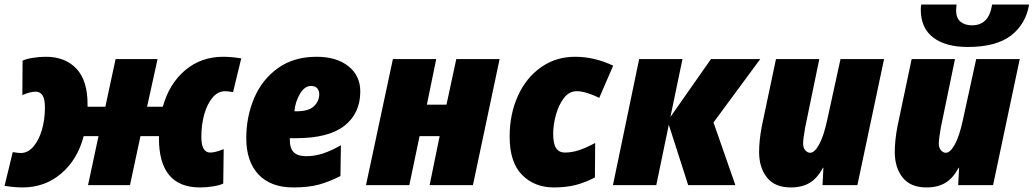

<svg xmlns="http://www.w3.org/2000/svg" viewBox="-32 -812 4533 842"><path d="M-12 3 24 -145Q48 -141 59 -141Q90 -141 114 -168.5Q138 -196 151.5 -241.5Q165 -287 165 -341Q165 -376 155 -393Q145 -410 124 -410Q101 -410 66 -395L67 -546Q84 -554 112.5 -558.5Q141 -563 169 -563Q254 -563 303 -511Q352 -459 352 -355V-344H430L475 -553H659L613 -344H682Q710 -445 780 -504Q850 -563 947 -563Q982 -563 1026 -556L990 -408Q968 -412 955 -412Q924 -412 900.5 -384.5Q877 -357 864 -311.5Q851 -266 851 -212Q851 -143 890 -143Q912 -143 949 -158L947 -7Q930 1 901.5 5.5Q873 10 845 10Q665 10 665 -206V-215H584L538 0H354L400 -215H335Q308 -112 236.5 -51Q165 10 67 10Q32 10 -12 3Z M1048 -206Q1048 -300 1082.5 -381.5Q1117 -463 1186.5 -513Q1256 -563 1356 -563Q1444 -563 1496 -521.5Q1548 -480 1548 -411Q1548 -315 1478.5 -260.5Q1409 -206 1267 -206H1239V-198Q1239 -161 1256.5 -144Q1274 -127 1310 -127Q1348 -127 1384.5 -139Q1421 -151 1463 -175L1461 -40Q1412 -15 1366.5 -2.5Q1321 10 1254 10Q1155 10 1101.5 -47Q1048 -104 1048 -206ZM1270 -324Q1321 -324 1344.5 -346Q1368 -368 1368 -399Q1368 -415 1359 -425Q1350 -435 1332 -435Q1304 -435 1283.5 -400.5Q1263 -366 1259 -324Z M1691 -553H1881L1840 -353H1926L1969 -553H2159L2042 0H1852L1896 -215H1808L1763 0H1573Z M2203 -213Q2203 -311 2239 -391Q2275 -471 2340.5 -517Q2406 -563 2490 -563Q2575 -563 2657 -524L2596 -383Q2536 -412 2497 -412Q2464 -412 2441 -382Q2418 -352 2406 -308.5Q2394 -265 2394 -226Q2394 -181 2407 -162Q2420 -143 2445 -143Q2476 -143 2507.5 -153.5Q2539 -164 2578 -185L2577 -34Q2536 -12 2493.5 -1Q2451 10 2397 10Q2312 10 2257.5 -45Q2203 -100 2203 -213Z M2771 -553H2961L2908 -299L3086 -553H3302L3097 -275L3193 0H2986L2901 -265L2846 0H2656Z M3297 -145Q3297 -197 3309 -259L3371 -553H3561L3499 -253Q3490 -202 3490 -182Q3490 -164 3499.5 -153Q3509 -142 3521 -142Q3540 -142 3560 -178Q3580 -214 3595 -283L3654 -553H3845L3728 0H3575L3579 -76H3577Q3552 -30 3518.5 -10Q3485 10 3436 10Q3366 10 3331.5 -33.5Q3297 -77 3297 -145Z M3892 -145Q3892 -197 3904 -259L3966 -553H4156L4094 -253Q4085 -202 4085 -182Q4085 -164 4094.5 -153Q4104 -142 4116 -142Q4135 -142 4155 -178Q4175 -214 4190 -283L4249 -553H4440L4323 0H4170L4174 -76H4172Q4147 -30 4113.5 -10Q4080 10 4031 10Q3961 10 3926.5 -33.5Q3892 -77 3892 -145ZM4006 -770Q4006 -782 4008 -792H4163Q4161 -776 4161 -766Q4161 -733 4180 -717Q4199 -701 4231 -701Q4267 -701 4289 -722.5Q4311 -744 4319 -792H4481Q4467 -707 4402 -656.5Q4337 -606 4212 -606Q4115 -606 4060.5 -647.5Q4006 -689 4006 -770Z"/></svg>

Font: Noto Sans Display Black
Style: Italic
Weight: 900
Italic angle: -12°
Designer: Monotype Design team
Foundry: Monotype Imaging Inc.
Version: Version 1.000